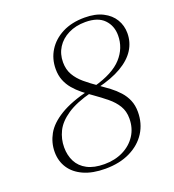

<svg xmlns="http://www.w3.org/2000/svg" viewBox="-129 -796 824 907"><g transform="rotate(-20 283.0 -342.5)"><path d="M343 -361.5 331 -374Q430 -401 474 -449.8Q518 -498.5 518 -562Q518 -610.5 487.2 -642.2Q456.5 -674 393.5 -674Q345 -674 308 -655.5Q271 -637 250.5 -604.8Q230 -572.5 230 -531Q230 -494.5 245.8 -467.2Q261.5 -440 288.5 -417.2Q315.5 -394.5 349.5 -371Q375 -353.5 398.8 -335.5Q422.5 -317.5 441.5 -296.5Q460.5 -275.5 471.5 -249.5Q482.5 -223.5 482.5 -190.5Q482.5 -132.5 453.8 -87.2Q425 -42 372 -16Q319 10 247 10Q183 10 138.5 -10Q94 -30 71 -65.2Q48 -100.5 48 -146Q48 -192.5 71 -234Q94 -275.5 149.2 -309.2Q204.5 -343 300 -366L306 -351.5Q226 -331 180.2 -300Q134.5 -269 116 -231.2Q97.5 -193.5 97.5 -151.5Q97.5 -111 113.8 -79.5Q130 -48 164 -30Q198 -12 250.5 -12Q303 -12 344.5 -32.5Q386 -53 410 -89.8Q434 -126.5 434 -175Q434 -211.5 417.5 -238.8Q401 -266 373 -289Q345 -312 311.5 -335.5Q286 -353 263.8 -371Q241.5 -389 224 -409.8Q206.5 -430.5 196.5 -455.8Q186.5 -481 186.5 -512.5Q186.5 -564 212.2 -605.2Q238 -646.5 285.2 -670.8Q332.5 -695 397.5 -695Q451.5 -695 488.5 -676.2Q525.5 -657.5 544.2 -626.2Q563 -595 563 -557Q563 -511.5 539.2 -474Q515.5 -436.5 466.8 -408Q418 -379.5 343 -361.5Z"/></g></svg>

Font: Newsreader 36pt Light
Style: Italic
Weight: 300
Italic angle: -17°
Designer: Hugues Gentile
Foundry: Production Type
Version: Version 1.003